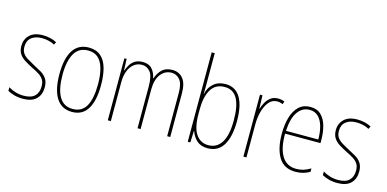

<svg xmlns="http://www.w3.org/2000/svg" viewBox="-73 -1163 3175 1577"><g transform="rotate(15 1515.0 -375.0)"><path d="M318 -126Q318 -64 280.5 -27Q243 10 167 10Q125 10 91.5 0Q58 -10 37 -22V-53Q64 -36 97.5 -26Q131 -16 167 -16Q231 -16 261 -45.5Q291 -75 291 -128Q291 -164 276.5 -186Q262 -208 236.5 -224Q211 -240 177 -256Q140 -275 109.5 -294Q79 -313 61.5 -339.5Q44 -366 44 -408Q44 -463 82 -500Q120 -537 194 -537Q228 -537 258.5 -529.5Q289 -522 312 -509L300 -486Q280 -498 251 -505Q222 -512 193 -512Q137 -512 103.5 -485.5Q70 -459 70 -407Q70 -374 84 -353Q98 -332 123.5 -316Q149 -300 183 -282Q220 -263 250.5 -245Q281 -227 299.5 -199.5Q318 -172 318 -126Z M760 -264Q760 -131 716.5 -60.5Q673 10 585 10Q496 10 451 -61Q406 -132 406 -265Q406 -397 451 -467Q496 -537 585 -537Q648 -537 687 -503Q726 -469 743 -407.5Q760 -346 760 -264ZM432 -265Q432 -146 469 -80.5Q506 -15 584 -15Q662 -15 698 -78.5Q734 -142 734 -265Q734 -339 719.5 -394.5Q705 -450 672.5 -481Q640 -512 585 -512Q507 -512 469.5 -447.5Q432 -383 432 -265Z M1296 -537Q1351 -537 1385 -497Q1419 -457 1419 -370V0H1393V-368Q1393 -447 1364.5 -480Q1336 -513 1295 -513Q1238 -513 1202.5 -466.5Q1167 -420 1167 -336V0H1141V-357Q1141 -446 1112.5 -479.5Q1084 -513 1043 -513Q1003 -513 973.5 -489Q944 -465 929 -424Q914 -383 914 -333V0H888V-527H907L911 -429H913Q921 -453 935.5 -478Q950 -503 976 -520Q1002 -537 1043 -537Q1096 -537 1123 -506Q1150 -475 1158 -430H1161Q1177 -477 1208 -507Q1239 -537 1296 -537Z M1594 -494Q1594 -475 1594 -453Q1594 -431 1593 -414H1595Q1606 -469 1646 -503.5Q1686 -538 1746 -538Q1830 -538 1872.5 -469.5Q1915 -401 1915 -268Q1915 -136 1871 -63Q1827 10 1737 10Q1681 10 1646.5 -20.5Q1612 -51 1596 -99H1594L1590 0H1568V-760H1594ZM1746 -513Q1668 -513 1631 -451Q1594 -389 1594 -285V-243Q1594 -126 1632.5 -71Q1671 -16 1737 -16Q1810 -16 1849 -78.5Q1888 -141 1888 -268Q1888 -389 1853.5 -451Q1819 -513 1746 -513Z M2193 -535Q2207 -535 2221.5 -532.5Q2236 -530 2249 -524L2241 -500Q2232 -504 2219.5 -507Q2207 -510 2193 -510Q2151 -510 2123 -476.5Q2095 -443 2081 -391Q2067 -339 2067 -283V0H2041V-527H2062L2066 -414H2068Q2076 -442 2091.5 -470Q2107 -498 2132 -516.5Q2157 -535 2193 -535Z M2469 -537Q2526 -537 2560 -503.5Q2594 -470 2609 -415.5Q2624 -361 2624 -298V-271H2323Q2322 -147 2363 -81Q2404 -15 2485 -15Q2517 -15 2545.5 -23.5Q2574 -32 2606 -51V-22Q2580 -7 2550.5 1.5Q2521 10 2485 10Q2387 10 2342 -64Q2297 -138 2297 -263Q2297 -343 2315.5 -405Q2334 -467 2372 -502Q2410 -537 2469 -537ZM2469 -512Q2407 -512 2368.5 -458Q2330 -404 2324 -295H2599Q2599 -356 2585.5 -405Q2572 -454 2543 -483Q2514 -512 2469 -512Z M2992 -126Q2992 -64 2954.5 -27Q2917 10 2841 10Q2799 10 2765.5 0Q2732 -10 2711 -22V-53Q2738 -36 2771.5 -26Q2805 -16 2841 -16Q2905 -16 2935 -45.5Q2965 -75 2965 -128Q2965 -164 2950.5 -186Q2936 -208 2910.5 -224Q2885 -240 2851 -256Q2814 -275 2783.5 -294Q2753 -313 2735.5 -339.5Q2718 -366 2718 -408Q2718 -463 2756 -500Q2794 -537 2868 -537Q2902 -537 2932.5 -529.5Q2963 -522 2986 -509L2974 -486Q2954 -498 2925 -505Q2896 -512 2867 -512Q2811 -512 2777.5 -485.5Q2744 -459 2744 -407Q2744 -374 2758 -353Q2772 -332 2797.5 -316Q2823 -300 2857 -282Q2894 -263 2924.5 -245Q2955 -227 2973.5 -199.5Q2992 -172 2992 -126Z"/></g></svg>

Font: Noto Sans Georgian Condensed Thin
Style: Regular
Weight: 100
Width: 3
Designer: Monotype Design Team, Akaki Razmadze
Foundry: Google LLC
Version: Version 2.005; ttfautohint (v1.8.4.7-5d5b)